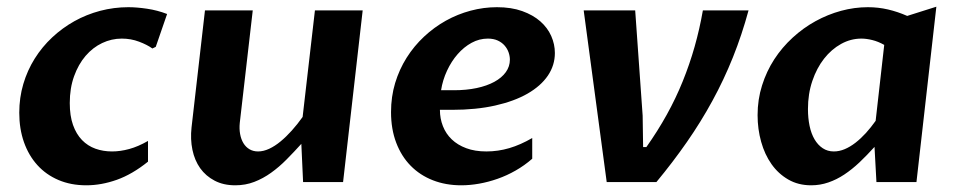

<svg xmlns="http://www.w3.org/2000/svg" viewBox="-20 -549 2890 579"><path d="M426.3 -61.5Q378.9 -23.4 332.3 -6.8Q285.6 9.8 240.2 9.8Q193.8 9.8 156.5 -6.1Q119.1 -22 92.8 -51Q66.4 -80.1 52.2 -120.4Q38.1 -160.6 38.1 -209Q38.1 -254.4 50.3 -295.7Q62.5 -336.9 84.7 -372.3Q106.9 -407.7 137.5 -436.3Q168 -464.8 204.3 -485.1Q240.7 -505.4 282.2 -516.4Q323.7 -527.3 367.2 -527.3Q392.1 -527.3 423.3 -522.7Q454.6 -518.1 483.9 -506.8L449.7 -407.7L439.5 -402.8Q423.8 -414.1 399.4 -423.3Q375 -432.6 347.2 -432.6Q316.4 -432.6 288.1 -419.2Q259.8 -405.8 238 -380.4Q216.3 -355 203.4 -319.1Q190.4 -283.2 190.4 -238.3Q190.4 -199.7 200.2 -172.1Q210 -144.5 227.3 -126.7Q244.6 -108.9 267.8 -100.6Q291 -92.3 317.9 -92.3Q342.8 -92.3 369.6 -99.6Q396.5 -106.9 426.3 -124Z M1014.6 0H894L888.7 -115.2Q866.7 -90.8 844.2 -68.1Q821.8 -45.4 797.6 -28.1Q773.4 -10.7 746.8 -0.5Q720.2 9.8 689.5 9.8Q653.8 9.8 627.2 -4.2Q600.6 -18.1 583.7 -41.7Q566.9 -65.4 560.3 -97.2Q553.7 -128.9 557.6 -164.6L598.1 -517.6H742.2L703.1 -178.7Q701.2 -160.6 704.1 -144.8Q707 -128.9 714.1 -117.2Q721.2 -105.5 732.4 -98.9Q743.7 -92.3 758.3 -92.3Q774.4 -92.3 791.7 -100.3Q809.1 -108.4 826.2 -122.6Q843.3 -136.7 860.1 -155.5Q877 -174.3 892.6 -196.3L929.7 -517.6H1073.7Z M1371.1 9.8Q1324.2 9.8 1285.4 -5.4Q1246.6 -20.5 1218.5 -49.1Q1190.4 -77.6 1174.8 -118.7Q1159.2 -159.7 1159.2 -210.9Q1159.2 -257.3 1171.6 -298.6Q1184.1 -339.8 1206.3 -375Q1228.5 -410.2 1258.8 -438.5Q1289.1 -466.8 1324.5 -486.6Q1359.9 -506.3 1399.2 -516.8Q1438.5 -527.3 1478.5 -527.3Q1522 -527.3 1554.7 -515.6Q1587.4 -503.9 1609.4 -484.6Q1631.3 -465.3 1642.3 -440.4Q1653.3 -415.5 1653.3 -389.2Q1653.3 -352.1 1632.1 -320.8Q1610.8 -289.6 1570.8 -266.6Q1530.8 -243.7 1473.1 -230.7Q1415.5 -217.8 1343.3 -217.8H1306.6Q1306.6 -191.4 1315.7 -168.5Q1324.7 -145.5 1342.3 -128.7Q1359.9 -111.8 1386 -102.1Q1412.1 -92.3 1446.8 -92.3Q1481.9 -92.3 1515.9 -102.3Q1549.8 -112.3 1585 -132.8V-70.3Q1561.5 -49.8 1534.9 -34.7Q1508.3 -19.5 1480.5 -9.8Q1452.6 0 1424.8 4.9Q1397 9.8 1371.1 9.8ZM1451.2 -432.6Q1425.3 -432.6 1402.1 -419.9Q1378.9 -407.2 1360.1 -385.7Q1341.3 -364.3 1328.1 -335.9Q1314.9 -307.6 1310.1 -276.9H1349.1Q1386.2 -276.9 1417.2 -283.4Q1448.2 -290 1470.7 -302.2Q1493.2 -314.5 1505.4 -331.5Q1517.6 -348.6 1517.6 -369.1Q1517.6 -379.9 1513.7 -391.1Q1509.8 -402.3 1501.7 -411.6Q1493.7 -420.9 1481 -426.8Q1468.3 -432.6 1451.2 -432.6Z M1740.2 -517.6H1895.5L1918 -200.2Q1918.5 -176.3 1918.7 -152.6Q1918.9 -128.9 1919.4 -105.5H1929.2Q1963.4 -153.8 1990.7 -203.1Q2018.1 -252.4 2038.8 -303.7Q2059.6 -355 2074.7 -408.2Q2089.8 -461.4 2099.6 -517.6H2237.3Q2217.3 -443.8 2190.2 -376.2Q2163.1 -308.6 2128.4 -245.1Q2093.8 -181.6 2051.5 -120.8Q2009.3 -60.1 1959.5 0H1809.6Z M2646.5 -413.6Q2628.4 -423.8 2610.6 -428.2Q2592.8 -432.6 2577.6 -432.6Q2545.4 -432.6 2516.4 -416.5Q2487.3 -400.4 2465.1 -372.1Q2442.9 -343.8 2429.7 -304.9Q2416.5 -266.1 2416.5 -220.2Q2416.5 -192.9 2421.4 -169.4Q2426.3 -146 2436.3 -128.9Q2446.3 -111.8 2460.9 -102.1Q2475.6 -92.3 2494.6 -92.3Q2510.7 -92.3 2527.1 -99.1Q2543.5 -106 2559.6 -118.4Q2575.7 -130.9 2591.1 -147.7Q2606.4 -164.6 2620.6 -184.6ZM2743.7 0H2623L2617.2 -106Q2594.2 -80.6 2571.8 -59.3Q2549.3 -38.1 2526.1 -22.7Q2502.9 -7.3 2478 1.2Q2453.1 9.8 2426.3 9.8Q2387.2 9.8 2357.2 -7.6Q2327.1 -24.9 2306.6 -54Q2286.1 -83 2275.4 -121.3Q2264.6 -159.7 2264.6 -201.7Q2264.6 -249 2278.1 -291.5Q2291.5 -334 2314.9 -370.1Q2338.4 -406.2 2370.4 -435.5Q2402.3 -464.8 2439.2 -485.1Q2476.1 -505.4 2516.4 -516.4Q2556.6 -527.3 2597.2 -527.3Q2628.4 -527.3 2657.7 -520.5Q2687 -513.7 2715.8 -501L2803.7 -528.8Z"/></svg>

Font: Proza Libre
Style: SemiBold Italic
Weight: 600
Designer: Jasper de Waard
Foundry: Jasper de Waard
Version: Version 1.000; ttfautohint (v1.4.1.8-43bc)